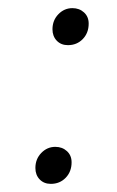

<svg xmlns="http://www.w3.org/2000/svg" viewBox="-20 -463 287 472"><path d="M109 -391Q109 -413 123.5 -428Q138 -443 158 -443Q175 -443 186.5 -432.5Q198 -422 198 -405Q198 -382 183.5 -367Q169 -352 147 -352Q130 -352 119.5 -363Q109 -374 109 -391ZM67 -50Q67 -72 81.5 -87Q96 -102 116 -102Q133 -102 144.5 -91.5Q156 -81 156 -64Q156 -41 141.5 -26Q127 -11 105 -11Q88 -11 77.5 -22Q67 -33 67 -50Z"/></svg>

Font: Barlow Semi Condensed ExLight
Style: Italic
Weight: 275
Width: 4
Italic angle: -7°
Designer: Jeremy Tribby
Foundry: Tribby Type
Version: Version 1.408